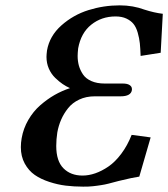

<svg xmlns="http://www.w3.org/2000/svg" viewBox="-20 -678 622 710"><path d="M422.9 -658.2Q471.7 -658.2 515.1 -642.1Q549.8 -630.9 582 -627L574.2 -482.9L500 -471.2Q499 -499 497.1 -517.8Q495.1 -536.6 489.3 -557.1Q483.4 -577.6 473.6 -589.6Q463.9 -601.6 447.3 -609.4Q430.7 -617.2 407.2 -617.2Q355.5 -617.2 317.4 -586.7Q279.3 -556.2 269 -499Q267.1 -481.4 267.1 -471.2Q267.1 -452.1 271.7 -435.3Q276.4 -418.5 286.9 -402.8Q297.4 -387.2 317.9 -378.2Q338.4 -369.1 367.2 -369.1H434.1Q450.7 -369.1 459.2 -363.5Q467.8 -357.9 467.8 -349.1V-345.2Q464.4 -321.8 425.8 -321.8H330.1Q298.3 -321.8 272.9 -309.8Q247.6 -297.9 231.7 -277.8Q215.8 -257.8 206.1 -235.4Q196.3 -212.9 191.9 -188Q188 -162.6 188 -138.2Q188 -82.5 214.6 -55.7Q241.2 -28.8 285.2 -28.8Q308.1 -28.8 332.3 -37.1Q356.4 -45.4 381.1 -62.3Q405.8 -79.1 428.5 -109.4Q451.2 -139.6 466.8 -179.2L537.1 -169.9L495.1 -24.9Q473.1 -22 418.9 -8.8Q416.5 -8.3 406.7 -5.6Q397 -2.9 393.8 -2.2Q390.6 -1.5 381.6 1Q372.6 3.4 367.7 4.2Q362.8 4.9 354 6.6Q345.2 8.3 338.9 8.8L323.2 10.7Q314.5 11.7 305.4 12Q296.4 12.2 287.1 12.2Q253.9 12.2 223.6 8.5Q193.4 4.9 162.1 -5.4Q130.9 -15.6 108.4 -31.2Q85.9 -46.9 71.5 -73.2Q57.1 -99.6 57.1 -133.8Q57.1 -150.4 60.1 -167Q66.4 -203.1 84.7 -234.6Q103 -266.1 128.7 -288.6Q154.3 -311 181.6 -326.7Q209 -342.3 238.8 -352.1Q224.6 -358.4 211.7 -367.2Q198.7 -376 184.1 -390.1Q169.4 -404.3 160.6 -424.3Q151.9 -444.3 151.9 -467.8Q151.9 -475.6 153.8 -491.2Q163.1 -544.9 207 -584Q251 -623 307.1 -640.6Q363.3 -658.2 422.9 -658.2Z"/></svg>

Font: Linux Libertine G
Style: Bold Italic
Weight: 700
Italic angle: -11.5°
Designer: Philipp H. Poll
Foundry: Philipp H. Poll
Version: Version 4.1.0